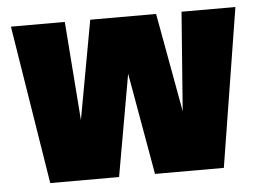

<svg xmlns="http://www.w3.org/2000/svg" viewBox="-43 -585 867 639"><g transform="rotate(-5 390.0 -265.0)"><path d="M680 0H450L390 -340L330 0H100L15 -530H195L220 -200L280 -530H500L560 -200L585 -530H765Z"/></g></svg>

Font: Tanohe Sans Black
Style: Regular
Weight: 900
Designer: Village Type and Design LLC & Cristiano Sobral
Foundry: Cooper Hewitt Smithsonian Design Museum
Version: Version 1.00;March 11, 2020;FontCreator 12.0.0.2522 64-bit; 